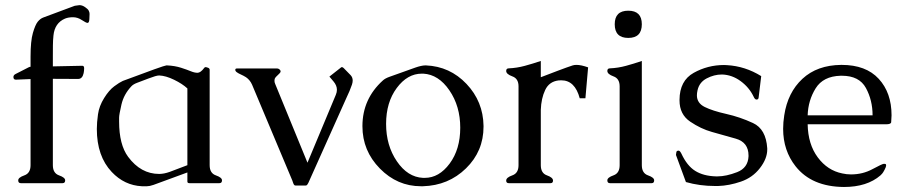

<svg xmlns="http://www.w3.org/2000/svg" viewBox="-20 -726 3584 761"><path d="M189.5 -501.5V-462.9L306.2 -465.3Q313.5 -465.3 313.5 -455.6Q313.5 -445.8 311.5 -436Q306.6 -413.1 289.6 -413.1L189.5 -413.6V-71.3Q189.5 -39.6 213.9 -31Q238.3 -22.5 238.3 -11.2Q238.3 0 228 0H62.5Q52.2 0 52.2 -11.2Q52.2 -22.5 76.7 -31Q101.1 -39.6 101.1 -71.3V-412.6L43 -410.2Q33.7 -410.2 33.2 -419.9V-420.9Q33.2 -428.7 42.5 -433.1Q52.2 -437.5 71.3 -447.8Q90.3 -458 94.5 -459.7Q98.6 -461.4 101.1 -461.4V-501.5Q101.1 -563.5 110.4 -595.5Q119.6 -627.4 129.6 -639.9Q139.6 -652.3 151.9 -656.7L276.4 -703.1L294.9 -705.6Q305.7 -705.6 316.9 -698Q328.1 -690.4 331.5 -684.1Q335 -677.7 335 -670.9Q335 -664.1 334.2 -650.4Q333.5 -636.7 328.1 -635.3H326.7Q321.3 -635.3 304.4 -646.5Q287.6 -657.7 269.3 -657.7Q251 -657.7 237.8 -652.3Q196.8 -634.8 191.9 -585.4Q189.9 -566.9 189.7 -545.4Q189.5 -523.9 189.5 -501.5Z M562.5 12.2H542.5Q473.1 8.8 422.9 -44.4Q363.8 -106.9 363.8 -214.8Q363.8 -240.2 368.4 -272.9Q373 -305.7 392.6 -337.2Q412.1 -368.7 432.9 -384Q453.6 -399.4 466.8 -405.3Q630.9 -466.8 639.6 -466.8H642.1Q673.3 -465.3 697.5 -457.5Q721.7 -449.7 736.3 -443.6Q751 -437.5 762.9 -437.5Q774.9 -437.5 789.1 -456.5Q791.5 -460 794.7 -460Q797.9 -460 804.4 -457.5Q811 -455.1 811 -449.2V-71.3Q811 -39.6 835.4 -31Q859.9 -22.5 859.9 -11.2Q859.9 0 849.6 0H731Q722.7 0 722.7 -6.3V-42.5L588.4 6.8Q572.8 12.2 562.5 12.2ZM609.9 -426.8Q599.6 -426.8 568.8 -415Q538.1 -403.3 523.2 -397.7Q508.3 -392.1 501 -384.3Q470.7 -352.1 461.4 -311.8Q452.1 -271.5 452.1 -259.8V-246.6Q452.1 -245.1 452.1 -244.1Q452.1 -152.8 487.8 -104.5Q538.1 -36.6 610.8 -36.6Q629.9 -36.6 653.1 -44.9Q676.3 -53.2 722.7 -71.3V-375.5Q702.6 -394 669.9 -409.9Q637.2 -425.8 611.8 -426.8Z M1070.8 -393.1 1198.7 -81.1 1311 -350.1Q1315.4 -360.4 1315.4 -370.1Q1315.4 -387.2 1301.8 -403.3L1285.6 -422.4L1329.6 -457Q1332.5 -460 1335 -460Q1338.4 -460 1342.3 -456.1L1369.6 -428.2Q1377.9 -419.4 1377.9 -406.7Q1377.9 -399.4 1375 -390.6Q1367.2 -367.2 1352.1 -335.9L1202.1 -1Q1199.7 3.9 1197.3 6.8Q1194.8 9.3 1191.9 9.3H1150.9Q1147.5 9.3 1145.5 6.3Q1144 4.9 1141.8 -1.2Q1139.6 -7.3 1138.7 -10.3L979 -390.6Q970.7 -409.2 955.1 -419.9Q944.8 -426.3 934.8 -430.7Q924.8 -435.1 918.9 -439.5Q915.5 -441.4 913.1 -445.8Q912.6 -447.8 912.6 -449.2Q912.6 -450.7 913.1 -452.1Q914.6 -454.6 918.5 -454.6H1078.6Q1082 -454.6 1086.4 -452.1Q1090.3 -448.7 1091.8 -445.8Q1092.3 -444.3 1092.3 -443.4Q1092.3 -439 1087.4 -434.6Q1070.8 -419.4 1069.3 -414.6Q1067.9 -410.2 1067.9 -405.3Q1067.9 -399.4 1070.8 -393.1Z M1896.5 -224.1Q1896.5 -126.5 1826.9 -58.6Q1757.3 9.3 1656.2 12.2H1648.4Q1554.7 12.2 1485.6 -58.1Q1416.5 -128.4 1416.5 -225.6V-227.1Q1417 -334 1497.1 -406.7Q1506.3 -415.5 1524.7 -421.9Q1543 -428.2 1571.8 -438.7Q1600.6 -449.2 1625.7 -458Q1650.9 -466.8 1666.5 -466.8H1668Q1763.2 -462.9 1829.1 -393.3Q1895 -323.7 1896.5 -227.1ZM1651.9 -434.1Q1594.7 -434.1 1552.5 -377.2Q1510.3 -320.3 1510.3 -234.9Q1510.3 -149.4 1553 -86.7Q1595.7 -23.9 1656.7 -21H1663.6Q1720.2 -21 1762.2 -77.6Q1804.2 -134.3 1804.2 -219.7Q1804.2 -305.2 1761.2 -367.9Q1718.3 -430.7 1657.7 -434.1Z M2123.5 -290.5V-71.3Q2123.5 -39.6 2147.7 -31Q2171.9 -22.5 2171.9 -10.3Q2171.9 0 2162.1 0H1996.6Q1986.3 0 1986.3 -10.3Q1986.3 -22.5 2010.7 -31Q2035.2 -39.6 2035.2 -71.3V-383.8Q2035.2 -414.6 2010.7 -423.3Q1986.3 -432.1 1986.3 -444.8Q1986.3 -455.1 1996.6 -455.1Q2028.8 -456.5 2060.3 -465.1Q2091.8 -473.6 2123.5 -484.4V-419.9L2191.4 -445.8Q2229 -460 2250 -466.8Q2256.3 -468.8 2265.1 -468.8Q2283.2 -468.8 2311 -459L2300.3 -336.4H2277.8Q2258.8 -407.7 2204.6 -407.7Q2199.2 -407.7 2193.8 -407.2Q2156.7 -402.8 2140.9 -369.4Q2125 -335.9 2123.5 -290.5Z M2523.9 -629.9Q2523.9 -575.7 2470.2 -575.7Q2416.5 -575.7 2416.5 -629.9Q2416.5 -683.6 2470.2 -683.6Q2523.9 -683.6 2523.9 -629.9ZM2523.9 -71.3Q2523.9 -39.6 2548.3 -31Q2572.8 -22.5 2572.8 -11.2Q2572.8 0 2563 0H2397.5Q2387.2 0 2387.2 -11.2Q2387.2 -22.5 2411.6 -31Q2436 -39.6 2436 -71.3V-383.8Q2436 -414.6 2411.6 -423.3Q2387.2 -432.1 2387.2 -444.8Q2387.2 -455.1 2397.5 -455.1Q2429.7 -456.5 2461.2 -465.1Q2492.7 -473.6 2523.9 -484.4Z M2979 -331.5H2977.5Q2971.7 -332 2966.8 -343.3Q2949.2 -379.9 2915.5 -404.5Q2881.8 -429.2 2842.8 -430.7H2840.8Q2810.5 -430.7 2781 -415.3Q2751.5 -399.9 2744.6 -367.7Q2742.2 -356.9 2742.2 -348.1Q2742.2 -317.4 2773.2 -302Q2804.2 -286.6 2858.6 -274.4Q2913.1 -262.2 2964.6 -238.3Q3016.1 -214.4 3021 -138.2V-133.3Q3021 -97.2 2991.9 -59.6Q2962.9 -22 2916.5 -6.1Q2870.1 9.8 2826.7 11.2H2813.5Q2753.4 11.2 2698.7 -4.4L2659.2 -111.8L2660.6 -121.6Q2661.1 -128.9 2669.4 -128.9H2670.4Q2675.3 -127.9 2680.7 -117.2Q2703.1 -68.8 2735.6 -48.6Q2768.1 -28.3 2817.9 -26.9H2823.7Q2858.4 -26.9 2901.6 -43.7Q2944.8 -60.5 2946.8 -106.4V-109.4Q2946.8 -162.1 2896 -176.5Q2845.2 -190.9 2801.5 -203.1Q2757.8 -215.3 2715.6 -243.9Q2673.3 -272.5 2673.3 -328.1V-330.6Q2673.8 -406.2 2729.5 -437.3Q2785.2 -468.3 2849.6 -468.3Q2855.5 -468.3 2861.3 -467.8Q2933.1 -463.9 2997.1 -424.3L2986.8 -338.9Q2985.8 -331.5 2979 -331.5Z M3315.9 -468.8Q3412.1 -468.8 3462.9 -413.6Q3513.7 -358.4 3513.7 -269Q3513.2 -249.5 3512.2 -241.5Q3511.2 -233.4 3492.2 -233.4H3181.2Q3182.6 -154.3 3221.2 -102.3Q3259.8 -50.3 3318.4 -38.6Q3335.4 -34.7 3353 -34.7Q3399.4 -34.7 3438.2 -55.7Q3477.1 -76.7 3483.2 -76.7Q3489.3 -76.7 3490.7 -75.4Q3492.2 -74.2 3492.2 -69.6Q3492.2 -64.9 3486.1 -53.2Q3480 -41.5 3476.3 -37.6Q3472.7 -33.7 3469.7 -30.8Q3416.5 15.1 3325.2 15.1Q3197.3 14.2 3133.3 -66.9Q3084 -129.4 3084 -215.3Q3084 -241.2 3088.4 -269Q3102.1 -359.4 3160.4 -413.6Q3218.8 -467.8 3314 -468.8ZM3438.5 -269Q3438.5 -328.6 3412.1 -377.2Q3385.7 -425.8 3316.9 -425.8H3311.5Q3242.7 -423.8 3212.9 -376Q3183.1 -328.1 3181.2 -269Z"/></svg>

Font: Caudex
Style: Regular
Weight: 400
Version: Version 1.04